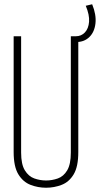

<svg xmlns="http://www.w3.org/2000/svg" viewBox="-20 -870 468 900"><path d="M44 -157V-700H79V-155Q79 -100 96.5 -71.5Q114 -43 141 -33.5Q168 -24 196 -24Q224 -24 251 -33.5Q278 -43 295 -71.5Q312 -100 312 -155V-700H347V-157Q347 -89 325.5 -53Q304 -17 269 -3.5Q234 10 196 10Q158 10 123 -3.5Q88 -17 66 -53Q44 -89 44 -157ZM331 -673V-700H335Q361 -700 378 -718Q395 -736 397.5 -768Q400 -800 382 -843L412 -850Q432 -801 427.5 -760.5Q423 -720 399 -696.5Q375 -673 338 -673Z"/></svg>

Font: Georama Condensed ExtraLight
Style: Regular
Weight: 200
Width: 3
Designer: Jean-Baptiste Levee
Foundry: Production Type
Version: Version 1.000